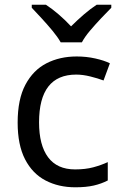

<svg xmlns="http://www.w3.org/2000/svg" viewBox="-20 -786 520 816"><path d="M300 10Q229 10 173.5 -19Q118 -48 86.5 -109Q55 -170 55 -265Q55 -364 88 -426Q121 -488 177.5 -517Q234 -546 306 -546Q347 -546 385 -537.5Q423 -529 447 -517L420 -444Q396 -453 364 -461Q332 -469 304 -469Q146 -469 146 -266Q146 -169 184.5 -117.5Q223 -66 299 -66Q343 -66 376.5 -75Q410 -84 438 -97V-19Q411 -5 378.5 2.5Q346 10 300 10ZM238 -606Q225 -629 203 -655.5Q181 -682 157 -708Q133 -734 115 -753V-766H175Q201 -749 229 -725Q257 -701 282 -674Q309 -701 337 -725Q365 -749 391 -766H453V-753Q434 -734 409.5 -708Q385 -682 362.5 -655.5Q340 -629 328 -606Z"/></svg>

Font: Noto Sans Ogham
Style: Regular
Weight: 400
Designer: Monotype Design Team
Foundry: Monotype Imaging Inc.
Version: Version 2.001; ttfautohint (v1.8.4.7-5d5b)